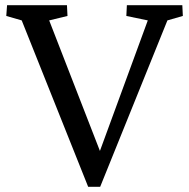

<svg xmlns="http://www.w3.org/2000/svg" viewBox="-20 -710 722 734"><path d="M317 4H363L620 -632L679 -649L677 -690H465L463 -649L545 -632L362 -133L168 -632L238 -649L236 -690H7L4 -649L63 -632Z"/></svg>

Font: TPK Tissa Web Quiz
Style: Regular
Weight: 400
Designer: Jacques Le Bailly, Suppakit Chalermlarp | Katatrad Co.,Ltd.
Foundry: Jacques Le Bailly, Cadson Demak Co.,Ltd.
Version: Version 5.000;Glyphs 3.1.2 (3151)